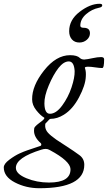

<svg xmlns="http://www.w3.org/2000/svg" viewBox="-123 -706 571 1016"><path d="M243 -541Q243 -601 298.5 -643.5Q354 -686 404 -686Q418 -686 418 -678Q418 -668 401 -665Q362 -657 332 -630.5Q302 -604 302 -570Q302 -559 320 -559Q353 -559 353 -530Q353 -510 336.5 -495.5Q320 -481 297 -481Q272 -481 257.5 -497.5Q243 -514 243 -541ZM91 66Q95 65 95.5 60Q96 55 93 52Q57 20 57 -14Q57 -21 58 -26.5Q59 -32 64 -37Q69 -42 71.5 -44.5Q74 -47 84 -54.5Q94 -62 98 -65Q105 -70 109.5 -76Q114 -82 110 -84Q91 -95 69 -122.5Q47 -150 47 -180Q46 -252 110 -333Q174 -414 248 -414Q285 -414 300 -399Q308 -391 323 -391Q339 -392 366 -398Q393 -404 412 -404Q428 -404 428 -392Q428 -346 418 -346Q404 -346 381 -349.5Q358 -353 344 -353Q326 -353 326 -347Q326 -346 327 -344Q333 -327 331 -300Q329 -255 295.5 -191.5Q262 -128 215 -99Q180 -77 144 -77Q139 -77 126 -61Q125 -59 121 -56Q117 -53 116.5 -49.5Q116 -46 116 -38Q117 -19 131 -3.5Q145 12 175 33Q179 36 225.5 66Q272 96 296 114Q323 133 323 166Q323 290 85 290Q15 290 -44 259.5Q-103 229 -103 180Q-103 161 -73.5 139Q-44 117 -19.5 106Q5 95 20 90Q51 80 91 66ZM241 -381Q214 -381 187 -347Q159 -311 135 -254Q111 -197 112 -158Q113 -104 141 -104Q174 -104 206 -147.5Q238 -191 255.5 -243.5Q273 -296 272 -330Q269 -381 241 -381ZM136 86Q121 78 96 86Q-39 128 -39 182Q-39 214 16.5 237Q72 260 136 260Q252 260 250 188Q248 146 142 89Q138 87 136 86Z"/></svg>

Font: EB Garamond 12
Style: Italic
Weight: 400
Italic angle: -17°
Version: Version 0.016; ttfautohint (v1.8.4)